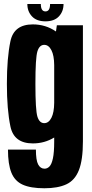

<svg xmlns="http://www.w3.org/2000/svg" viewBox="-20 -726 466 976"><path d="M205.5 231Q136 231 95.5 212.8Q55 194.5 37.8 151.5Q20.5 108.5 20.5 34.5H162.5Q162.5 88.5 174 110Q185.5 131.5 206.5 131.5Q220.5 131.5 231.5 120.2Q242.5 109 249 79Q255.5 49 255.5 -6.5V-27Q206.5 3 147 3Q51 3 33 -83Q15 -169 15 -300Q15 -431 33 -516.5Q51 -602 147 -602Q212 -602 264.5 -566L269 -597.5H401.5V-8Q401.5 87 381 139Q360.5 191 317.2 211Q274 231 205.5 231ZM255.5 -395.5Q255 -444 241.5 -470.5Q227.5 -498 205 -498Q180.5 -498 170.2 -465Q160 -432 160 -299.5Q160 -166 170.2 -133Q180.5 -100 205 -100Q227.5 -100 241.5 -127.5Q255 -154 255.5 -203.5ZM211 -617.5Q166 -617.5 142.5 -642.8Q119 -668 119 -705.5H187.5Q187.5 -668 211 -668Q234.5 -668 234.5 -705.5H303Q303 -668 279.5 -642.8Q256 -617.5 211 -617.5Z"/></svg>

Font: Anybody Condensed Regular
Style: Bold
Weight: 700
Width: 3
Designer: Tyler Finck
Foundry: Etcetera Type Company
Version: Version 1.010; ttfautohint (v1.8.3) -l 8 -r 50 -G 200 -x 14 